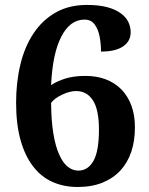

<svg xmlns="http://www.w3.org/2000/svg" viewBox="-20 -744 599 774"><path d="M320.8 -665Q262.2 -665 227.1 -596.2Q191.9 -528.8 186 -400.9Q210 -417 244.1 -427.5Q278.3 -438 324.2 -438Q415 -438 469.7 -383.3Q495.6 -356.4 509.8 -318.1Q523.9 -279.8 523.9 -231Q523.9 -121.1 465.8 -57.1Q436.5 -25.4 393.3 -7.8Q350.1 9.8 293 9.8Q237.3 9.8 191.7 -10.5Q146 -30.8 113.8 -72.8Q81.1 -114.7 63 -178.7Q44.9 -242.7 44.9 -330.1Q44.9 -412.6 62.3 -484.4Q79.6 -556.2 115.2 -609.4Q150.4 -662.6 204.1 -693.4Q257.8 -724.1 330.1 -724.1Q378.4 -724.1 412.1 -715.1Q445.8 -706.1 466.8 -690.4Q487.8 -675.3 497.3 -655.3Q506.8 -635.3 506.8 -613.8Q506.8 -578.1 476.3 -557.1Q445.8 -536.1 387.2 -536.1Q387.2 -566.9 381.6 -596.4Q376 -626 361.6 -645.5Q347.2 -665 320.8 -665ZM287.1 -377Q261.2 -377 230.2 -362.3Q199.2 -347.7 186 -329.1Q186.5 -257.3 195.1 -205.6Q203.6 -153.8 218.8 -120.6Q233.4 -87.4 253.2 -71.8Q272.9 -56.2 295.9 -56.2Q334.5 -56.2 356.9 -95.7Q378.9 -134.8 378.9 -221.2Q378.9 -302.2 354.5 -339.6Q330.1 -377 287.1 -377Z"/></svg>

Font: Koh Santepheap
Style: Bold
Weight: 700
Designer: Danh Hong
Version: Version 2.002; ttfautohint (v1.8.3)